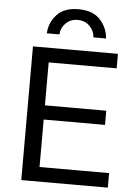

<svg xmlns="http://www.w3.org/2000/svg" viewBox="-63 -1020 740 1066"><g transform="rotate(5 307.0 -486.5)"><path d="M167 -824.2Q169.9 -883.8 210.4 -928.2Q251 -972.7 331.1 -972.7Q412.1 -972.7 452.6 -927.7Q493.2 -882.8 497.1 -824.2H426.8Q424.8 -860.4 398.4 -886.7Q372.1 -913.1 331.1 -913.1Q292 -913.1 265.6 -887.2Q239.3 -861.3 237.3 -824.2ZM96.7 0V-745.1H570.3V-664.1H191.4V-424.8H533.2V-345.7H191.4V-81.1H579.1V0Z"/></g></svg>

Font: Gothic A1 Medium
Style: Regular
Weight: 500
Designer: HanYang I&C Co.,Ltd.
Foundry: HanYang I&C Co.,Ltd.
Version: Version 2.50